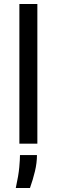

<svg xmlns="http://www.w3.org/2000/svg" viewBox="-20 -719 284 961"><path d="M77 0V-699H167V0ZM59 222Q73 158 76.5 118Q80 78 80 57H165Q165 96 155 138Q145 180 130 222Z"/></svg>

Font: Bricolage Grotesque 20pt
Style: Regular
Weight: 400
Version: Version 1.001;gftools[0.9.33.dev8+g029e19f]